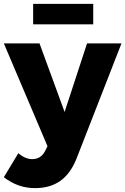

<svg xmlns="http://www.w3.org/2000/svg" viewBox="-32 -764 644 986"><path d="M138.2 -744.1H446.8V-639.2H138.2ZM359.9 53.2Q329.1 128.9 276.9 165.5Q224.6 202.1 147.9 202.1Q59.6 202.1 -12.2 146L62 22.9Q98.1 53.2 133.8 53.2Q177.7 53.2 199.2 12.2L211.9 -13.2L-12.2 -541H170.9L299.8 -189L415 -541H591.8Z"/></svg>

Font: Montserrat-Arabic
Style: Bold
Weight: 700
Designer: Mohamed Gaber
Foundry: Kief Type Foundry
Version: Version 5.008;PS 005.008;hotconv 1.0.88;makeotf.lib2.5.64775